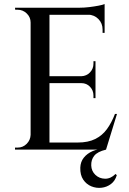

<svg xmlns="http://www.w3.org/2000/svg" viewBox="-20 -738 635 947"><path d="M224 -700V0H131V-700ZM492 -35 500 0H221V-35ZM451 -362V-328H221V-362ZM496 -700V-665H221V-700ZM557 -176 503 0H327L363 -35Q415 -35 450 -52.5Q485 -70 508 -102Q531 -134 547 -176ZM451 -330V-254H441V-267Q441 -292 424 -310Q407 -328 381 -328V-330ZM451 -436V-360H381V-362Q407 -363 424 -381Q441 -399 441 -424V-436ZM496 -668V-576H486V-592Q486 -623 465.5 -644Q445 -665 413 -666V-668ZM496 -718V-689L374 -700Q396 -700 420.5 -703Q445 -706 466 -710Q487 -714 496 -718ZM134 -73V0H54V-10Q54 -10 60.5 -10Q67 -10 67 -10Q93 -10 111.5 -28.5Q130 -47 131 -73ZM134 -627H131Q131 -653 112 -671.5Q93 -690 67 -690Q67 -690 61 -690Q55 -690 55 -690L54 -700H134ZM493 -3 503 0Q461 10 445 30Q429 50 430 78Q431 106 450.5 124.5Q470 143 498 143.5Q526 144 550 120L556 126Q548 154 527.5 169.5Q507 185 481 188Q455 191 430.5 181Q406 171 390.5 148Q375 125 376 89Q377 60 393.5 39.5Q410 19 436.5 7.5Q463 -4 493 -3Z"/></svg>

Font: Cinzel Eorzea
Style: Regular
Weight: 500
Designer: Natanael Gama
Version: Version 2.000